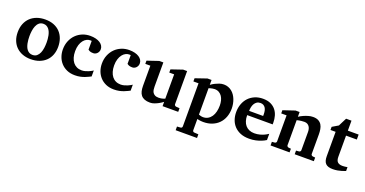

<svg xmlns="http://www.w3.org/2000/svg" viewBox="-38 -1359 4416 2321"><g transform="rotate(20 2170.5 -198.5)"><path d="M403.8 -242.2Q403.8 -263.2 401.9 -286.4Q399.9 -309.6 395.3 -332Q390.6 -354.5 382.3 -374.5Q374 -394.5 361.6 -409.7Q349.1 -424.8 332 -433.8Q314.9 -442.9 292 -442.9Q258.3 -442.9 236.8 -424.3Q215.3 -405.8 203.4 -376.7Q191.4 -347.7 186.8 -313Q182.1 -278.3 182.1 -246.1Q182.1 -224.6 183.8 -201.2Q185.5 -177.7 190.2 -155.3Q194.8 -132.8 202.6 -112.8Q210.4 -92.8 222.9 -77.4Q235.4 -62 252.4 -53Q269.5 -43.9 293 -43.9Q327.1 -43.9 348.6 -62.3Q370.1 -80.6 382.3 -109.4Q394.5 -138.2 399.2 -173.3Q403.8 -208.5 403.8 -242.2ZM553.2 -241.2Q553.2 -185.1 535.4 -138.4Q517.6 -91.8 483.4 -58.3Q449.2 -24.9 400.1 -6.3Q351.1 12.2 289.1 12.2Q231.9 12.2 184.8 -5.4Q137.7 -22.9 103.8 -55.7Q69.8 -88.4 51 -135.5Q32.2 -182.6 32.2 -242.2Q32.2 -303.7 51.8 -351.6Q71.3 -399.4 106.2 -432.4Q141.1 -465.3 189.5 -482.7Q237.8 -500 295.9 -500Q357.9 -500 405.8 -481Q453.6 -461.9 486.3 -427.5Q519 -393.1 536.1 -345.7Q553.2 -298.3 553.2 -241.2Z M1055.2 -43.9Q1042.5 -38.1 1024.2 -28.8Q1005.9 -19.5 981.7 -10.3Q957.5 -1 926.8 5.6Q896 12.2 857.9 12.2Q799.3 12.2 754.4 -7.8Q709.5 -27.8 678.7 -61.8Q647.9 -95.7 632.1 -140.1Q616.2 -184.6 616.2 -233.9Q616.2 -293 636.5 -342Q656.7 -391.1 691.7 -426.3Q726.6 -461.4 773.4 -480.7Q820.3 -500 874 -500Q913.6 -500 945.3 -491.9Q977.1 -483.9 999.8 -469.2Q1022.5 -454.6 1034.7 -434.3Q1046.9 -414.1 1046.9 -390.1Q1046.9 -373 1040.8 -359.4Q1034.7 -345.7 1024.9 -335.7Q1015.1 -325.7 1002.4 -320.3Q989.7 -314.9 976.1 -314.9Q960.4 -314.9 950 -316.9Q939.5 -318.8 932.1 -322Q924.8 -325.2 919.4 -328.9Q914.1 -332.5 909.2 -335.9V-448.2Q902.8 -448.2 899.2 -448.7Q895.5 -449.2 890.1 -449.2Q867.2 -449.2 844.5 -437.5Q821.8 -425.8 803.7 -402.6Q785.6 -379.4 774.4 -344.5Q763.2 -309.6 763.2 -263.2Q763.2 -219.2 773.7 -183.8Q784.2 -148.4 803.7 -123.5Q823.2 -98.6 851.6 -85.2Q879.9 -71.8 915 -71.8Q938 -71.8 960.9 -78.1Q983.9 -84.5 1003.2 -92.8Q1022.5 -101.1 1036.4 -109.1Q1050.3 -117.2 1055.2 -121.1Z M1557.1 -43.9Q1544.4 -38.1 1526.1 -28.8Q1507.8 -19.5 1483.6 -10.3Q1459.5 -1 1428.7 5.6Q1397.9 12.2 1359.9 12.2Q1301.3 12.2 1256.3 -7.8Q1211.4 -27.8 1180.7 -61.8Q1149.9 -95.7 1134 -140.1Q1118.2 -184.6 1118.2 -233.9Q1118.2 -293 1138.4 -342Q1158.7 -391.1 1193.6 -426.3Q1228.5 -461.4 1275.4 -480.7Q1322.3 -500 1376 -500Q1415.5 -500 1447.3 -491.9Q1479 -483.9 1501.7 -469.2Q1524.4 -454.6 1536.6 -434.3Q1548.8 -414.1 1548.8 -390.1Q1548.8 -373 1542.7 -359.4Q1536.6 -345.7 1526.9 -335.7Q1517.1 -325.7 1504.4 -320.3Q1491.7 -314.9 1478 -314.9Q1462.4 -314.9 1451.9 -316.9Q1441.4 -318.8 1434.1 -322Q1426.8 -325.2 1421.4 -328.9Q1416 -332.5 1411.1 -335.9V-448.2Q1404.8 -448.2 1401.1 -448.7Q1397.5 -449.2 1392.1 -449.2Q1369.1 -449.2 1346.4 -437.5Q1323.7 -425.8 1305.7 -402.6Q1287.6 -379.4 1276.4 -344.5Q1265.1 -309.6 1265.1 -263.2Q1265.1 -219.2 1275.6 -183.8Q1286.1 -148.4 1305.7 -123.5Q1325.2 -98.6 1353.5 -85.2Q1381.8 -71.8 1417 -71.8Q1439.9 -71.8 1462.9 -78.1Q1485.8 -84.5 1505.1 -92.8Q1524.4 -101.1 1538.3 -109.1Q1552.2 -117.2 1557.1 -121.1Z M1983.9 0V-55.2Q1959 -36.1 1932.1 -21.5Q1909.2 -8.8 1881.3 1.7Q1853.5 12.2 1825.7 12.2Q1783.2 12.2 1754.6 1Q1726.1 -10.3 1709 -31.2Q1691.9 -52.2 1684.8 -82.5Q1677.7 -112.8 1677.7 -150.9V-409.2H1612.8V-450.2L1759.8 -500H1812V-189.9Q1812 -171.4 1814.5 -151.9Q1816.9 -132.3 1826.2 -116.2Q1835.4 -100.1 1853.8 -89.6Q1872.1 -79.1 1903.8 -79.1Q1919.4 -79.1 1933.8 -81.5Q1948.2 -84 1959.5 -87.4Q1972.2 -91.3 1983.9 -96.2V-409.2H1920.9V-450.2L2066.9 -500H2117.7V-73.2Q2117.7 -64 2124.8 -57.4Q2131.8 -50.8 2141.1 -49.8L2185.1 -46.9V0Z M2631.8 -243.2Q2631.8 -275.9 2624.3 -306.2Q2616.7 -336.4 2601.3 -359.1Q2585.9 -381.8 2562.3 -395.5Q2538.6 -409.2 2505.9 -409.2Q2492.7 -409.2 2479.7 -406.7Q2466.8 -404.3 2456.1 -401.4Q2443.4 -397.9 2432.1 -394V-54.2Q2441.9 -50.3 2451.7 -47.9Q2460 -45.4 2469.2 -43.7Q2478.5 -42 2486.8 -42Q2522.9 -42 2550 -57.6Q2577.1 -73.2 2595.5 -100.3Q2613.8 -127.4 2622.8 -164.3Q2631.8 -201.2 2631.8 -243.2ZM2779.8 -257.8Q2779.8 -197.3 2760.7 -147.5Q2741.7 -97.7 2706.5 -62.3Q2671.4 -26.9 2621.6 -7.3Q2571.8 12.2 2509.8 12.2Q2494.6 12.2 2481 10.7Q2467.3 9.3 2456.1 7.3Q2443.4 5.4 2432.1 2V146Q2432.1 155.8 2438.2 162.4Q2444.3 168.9 2454.1 168.9L2506.8 171.9V219.2H2231.9V171.9L2275.9 168.9Q2285.2 168.9 2291.5 162.4Q2297.9 155.8 2297.9 146V-408.2H2231.9V-449.2L2379.9 -500H2432.1V-437Q2455.6 -454.6 2482.4 -468.3Q2505.4 -480 2533.7 -490Q2562 -500 2592.8 -500Q2623 -500 2648.9 -490.2Q2674.8 -480.5 2695.6 -463.6Q2716.3 -446.8 2732.2 -423.6Q2748 -400.4 2758.5 -373.5Q2769 -346.7 2774.4 -317.1Q2779.8 -287.6 2779.8 -257.8Z M3167 -326.2Q3167 -350.1 3162.6 -371.1Q3158.2 -392.1 3148.2 -407.5Q3138.2 -422.9 3122.6 -431.9Q3106.9 -440.9 3085 -440.9Q3057.1 -440.9 3038.3 -428.5Q3019.5 -416 3008.1 -396.2Q2996.6 -376.5 2991.7 -352.1Q2986.8 -327.6 2986.8 -304.2H3167ZM3310.1 -46.9Q3284.2 -29.8 3252 -17.1Q3224.1 -5.9 3185.5 3.2Q3147 12.2 3099.1 12.2Q3035.2 12.2 2987.5 -7.3Q2939.9 -26.9 2908 -60.8Q2876 -94.7 2860.1 -140.1Q2844.2 -185.5 2844.2 -237.8Q2844.2 -294.4 2862.1 -342.5Q2879.9 -390.6 2912.8 -425.5Q2945.8 -460.4 2992.4 -480.2Q3039.1 -500 3096.2 -500Q3154.8 -500 3195.6 -480.7Q3236.3 -461.4 3261.7 -429.4Q3287.1 -397.5 3298.6 -356.4Q3310.1 -315.4 3310.1 -272V-248H2981.9Q2981.9 -207 2992.2 -174.3Q3002.4 -141.6 3022.2 -118.7Q3042 -95.7 3070.8 -83.3Q3099.6 -70.8 3136.2 -70.8Q3174.3 -70.8 3205.8 -79.3Q3237.3 -87.9 3260.7 -98.6Q3287.6 -111.3 3310.1 -127Z M3683.6 0V-46.9L3720.7 -49.8Q3730 -50.8 3736.3 -57.4Q3742.7 -64 3742.7 -73.2V-308.1Q3742.7 -327.1 3738.3 -345.2Q3733.9 -363.3 3724.1 -377.2Q3714.4 -391.1 3698.7 -399.7Q3683.1 -408.2 3660.6 -408.2Q3640.1 -408.2 3622.6 -406Q3605 -403.8 3592.3 -401.4Q3577.1 -398.4 3564.9 -395V-73.2Q3564.9 -64 3571.8 -57.4Q3578.6 -50.8 3587.9 -49.8L3617.7 -46.9V0H3373V-46.9L3408.7 -49.8Q3418 -50.8 3424.3 -57.4Q3430.7 -64 3430.7 -73.2V-408.2H3361.8V-449.2L3512.7 -500H3564.9V-439Q3590.8 -456.1 3620.1 -469.2Q3645 -480.5 3676.3 -490.2Q3707.5 -500 3739.7 -500Q3782.7 -500 3809.6 -485.1Q3836.4 -470.2 3851.1 -445.8Q3865.7 -421.4 3870.8 -390.1Q3876 -358.9 3876 -326.2V-73.2Q3876 -64 3882.8 -57.4Q3889.6 -50.8 3898.9 -49.8L3929.7 -46.9V0Z M4336.9 -22Q4313.5 -12.2 4287.1 -4.9Q4264.6 2 4236.1 7.1Q4207.5 12.2 4176.8 12.2Q4143.6 12.2 4120.4 4.9Q4097.2 -2.4 4082.8 -17.8Q4068.4 -33.2 4062 -56.2Q4055.7 -79.1 4055.7 -110.8V-423.8H3989.7V-463.9L4066.9 -509.8L4120.6 -616.2H4189.9V-487.8H4328.6V-423.8H4189.9V-151.9Q4189.9 -104 4210.9 -84.5Q4231.9 -64.9 4272 -64.9Q4283.7 -64.9 4295.4 -65.9Q4307.1 -66.9 4316.4 -68.4Q4327.1 -69.8 4336.9 -71.8Z"/></g></svg>

Font: Charis SIL
Style: Bold
Weight: 700
Foundry: SIL International
Version: Version 4.112